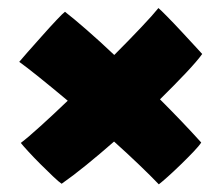

<svg xmlns="http://www.w3.org/2000/svg" viewBox="-20 -592 560 489"><path d="M145.5 -562Q167.5 -545 200.5 -516.2Q233.5 -487.5 271 -452Q309 -490 339.2 -522Q369.5 -554 383.5 -571.5Q389 -567 405.5 -550.2Q422 -533.5 441.2 -512.8Q460.5 -492 476 -475.2Q491.5 -458.5 495 -454.5Q482.5 -437 453.8 -406.5Q425 -376 387.5 -339Q416 -310.5 442.8 -282.5Q469.5 -254.5 492.5 -229Q487.5 -221 472.8 -205.5Q458 -190 440 -172.5Q422 -155 406.5 -141.2Q391 -127.5 384.5 -122.5Q364 -144 334.2 -172.5Q304.5 -201 270.5 -231.5Q234 -199.5 199.5 -171.5Q165 -143.5 137 -124Q130 -128.5 115 -142.8Q100 -157 82.8 -174.2Q65.5 -191.5 51.8 -206.5Q38 -221.5 33 -228Q51.5 -242 83.2 -270.8Q115 -299.5 152.5 -335.5Q112.5 -369 79.5 -395.5Q46.5 -422 29 -434.5Q33.5 -440 50 -458.8Q66.5 -477.5 86.8 -500.2Q107 -523 123.8 -540.8Q140.5 -558.5 145.5 -562Z"/></svg>

Font: Grandstander ExtraBold
Style: Regular
Weight: 800
Designer: Tyler Finck
Foundry: Etcetera Type Co
Version: Version 1.200; ttfautohint (v1.8.3)